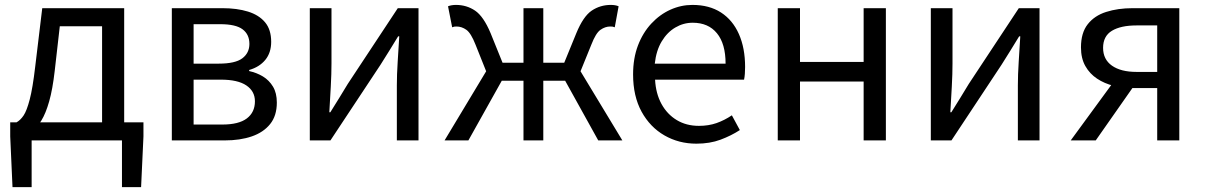

<svg xmlns="http://www.w3.org/2000/svg" viewBox="-20 -577 4958 789"><path d="M110 0V192.1H31.4L22 -16.5V-74.3H569.5V-16.5L559.8 192.1H481.2V0ZM399.5 -27.6V-469H225.7L204.8 -285.3Q196.2 -210 182.1 -160.5Q168.1 -111 150.1 -81.9Q132.2 -52.8 111.6 -39.1Q91 -25.4 69.5 -20.8L48 -74.3Q63.8 -83 77 -102.5Q90.1 -122 102.2 -168.5Q114.4 -214.9 124.6 -302.5L153.6 -543.4H490.3V-27.6Z M686.1 0V-543.4H894.1Q953.9 -543.4 999.1 -529.4Q1044.2 -515.4 1069.3 -485.3Q1094.4 -455.3 1094.4 -405.2Q1094.4 -360.4 1070.3 -331Q1046.2 -301.6 1003.9 -289.4V-285Q1035 -278.2 1060.6 -262.7Q1086.2 -247.1 1101.9 -220.9Q1117.6 -194.7 1117.6 -155.5Q1117.6 -101.3 1090.1 -67.2Q1062.6 -33 1014.7 -16.5Q966.8 0 903.7 0ZM775.6 -315.5H879Q946.9 -315.5 975.9 -337.5Q1004.9 -359.5 1004.9 -396.6Q1004.9 -435.6 976.8 -456.6Q948.8 -477.6 885.1 -477.6H775.6ZM775.6 -65.2H893.4Q961.3 -65.2 994.4 -90.4Q1027.6 -115.6 1027.6 -160.8Q1027.6 -202 992.4 -225.9Q957.2 -249.7 887.6 -249.7H775.6Z M1253.1 0V-543.4H1342.2V-316.1Q1342.2 -273.5 1339.3 -220.9Q1336.4 -168.3 1333.3 -115.7H1337.5Q1353.3 -141.1 1373.8 -174.2Q1394.4 -207.3 1409.2 -232.3L1614.7 -543.4H1699.8V0H1610.8V-226.7Q1610.8 -269.9 1614.2 -322.5Q1617.5 -375.1 1620.7 -427.7H1616.1Q1600.9 -402.7 1580.2 -369.2Q1559.6 -335.7 1543.8 -311.1L1337.9 0Z M1806.9 0 1977.8 -284.1 1934.1 -393.5Q1915.5 -441 1896.5 -454.5Q1877.4 -468.1 1855.8 -468.1Q1850.4 -468.1 1846.8 -467.5Q1843.1 -466.9 1838.1 -464.9L1821.1 -551.2Q1835 -556.8 1853.8 -556.8Q1897.5 -556.8 1932.3 -533.3Q1967 -509.8 1996 -440.8L2045.2 -319.1H2131.2V-543.4H2212.6V-319.1H2298.6L2348.4 -440.8Q2376.8 -509.8 2411.6 -533.3Q2446.5 -556.8 2490 -556.8Q2509.4 -556.8 2522.1 -551.2L2506.3 -464.9Q2501.3 -466.9 2497.6 -467.5Q2494 -468.1 2488 -468.1Q2467 -468.1 2447.6 -454.5Q2428.3 -441 2410 -393.5L2365.6 -284.1L2537.5 0H2438.4L2302.4 -245.3H2212.6V0H2131.2V-245.3H2042L1904.8 0Z M2841.7 13.4Q2769.5 13.4 2710.4 -20.6Q2651.3 -54.6 2616.4 -118.2Q2581.6 -181.9 2581.6 -271Q2581.6 -337.5 2601.6 -390.1Q2621.7 -442.7 2656.5 -480.1Q2691.4 -517.6 2735 -537.2Q2778.6 -556.8 2825.4 -556.8Q2894.6 -556.8 2942.8 -525.7Q2991 -494.5 3016.4 -437.1Q3041.9 -379.7 3041.9 -301.7Q3041.9 -287.4 3040.9 -274.1Q3040 -260.7 3037.6 -249.7H2671.9Q2675 -192.4 2698.3 -149.8Q2721.7 -107.2 2761.1 -83.5Q2800.4 -59.8 2852.3 -59.8Q2891.8 -59.8 2924.5 -71.2Q2957.1 -82.7 2987.5 -103.1L3020.3 -42.5Q2984.8 -19.4 2941 -3Q2897.2 13.4 2841.7 13.4ZM2670.7 -315.5H2961.7Q2961.7 -397.1 2926.2 -440.3Q2890.8 -483.6 2826.5 -483.6Q2788.5 -483.6 2755.1 -463.9Q2721.7 -444.3 2699.2 -406.9Q2676.7 -369.6 2670.7 -315.5Z M3176.1 0V-543.4H3267.5V-322.5H3529V-543.4H3620.4V0H3529V-241.9H3267.5V0Z M3805.1 0V-543.4H3894.2V-316.1Q3894.2 -273.5 3891.3 -220.9Q3888.4 -168.3 3885.3 -115.7H3889.5Q3905.3 -141.1 3925.8 -174.2Q3946.4 -207.3 3961.2 -232.3L4166.7 -543.4H4251.8V0H4162.8V-226.7Q4162.8 -269.9 4166.2 -322.5Q4169.5 -375.1 4172.7 -427.7H4168.1Q4152.9 -402.7 4132.2 -369.2Q4111.6 -335.7 4095.8 -311.1L3889.9 0Z M4735.4 0V-215.2H4634.7Q4594.6 -215.2 4556.5 -224.4Q4518.4 -233.7 4488.1 -253.9Q4457.8 -274 4440 -305.7Q4422.1 -337.4 4422.1 -382.3Q4422.1 -442.1 4449.9 -477.4Q4477.6 -512.7 4525.7 -528Q4573.8 -543.4 4634.3 -543.4H4826.2V0ZM4650.2 -281.5H4735.4V-472.5H4650.2Q4585.9 -472.5 4549.4 -450.6Q4513 -428.6 4513 -380.3Q4513 -332.9 4549.4 -307.2Q4585.9 -281.5 4650.2 -281.5ZM4380 0 4571.4 -261.6 4647.3 -234.9 4482.8 0Z"/></svg>

Font: Shanggu Sans SC VF
Style: Regular
Weight: 250
Designer: GuiWonder
Version: Version 1.021